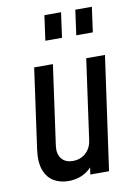

<svg xmlns="http://www.w3.org/2000/svg" viewBox="-88 -838 645 908"><g transform="rotate(-10 234.0 -384.0)"><path d="M167 12.5Q233.5 12.5 278 -33L273 0H363L439.5 -545H349.5L296 -161.5Q291 -123.5 265.8 -100.5Q240.5 -77.5 203.5 -77.5Q167.5 -77.5 149.2 -100.5Q131 -123.5 136 -161.5L189.5 -545H99.5L46 -161.5Q37.5 -100 52 -61.5Q66.5 -23 97.2 -5.2Q128 12.5 167 12.5ZM173.5 -660H253.5L270 -780H190ZM322 -660H401.5L418 -780H338.5Z"/></g></svg>

Font: Mohave Medium
Style: Italic
Weight: 500
Italic angle: -8°
Designer: Gumpita Rahayu
Foundry: Tokotype
Version: Version 2.002; ttfautohint (v1.8.3)